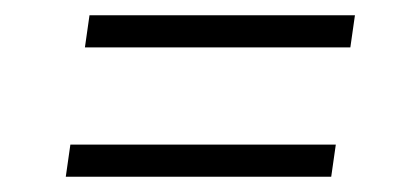

<svg xmlns="http://www.w3.org/2000/svg" viewBox="-20 -456 531 251"><path d="M91 -394 97 -436H444L438 -394ZM66 -225 72 -267H419L413 -225Z"/></svg>

Font: Fira Sans ExtraLight
Style: Italic
Weight: 275
Italic angle: -8°
Designer: Carrois Corporate & Edenspiekermann AG
Foundry: Carrois Corporate GbR & Edenspiekermann AG
Version: Version 4.203